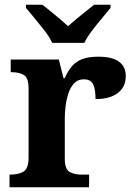

<svg xmlns="http://www.w3.org/2000/svg" viewBox="-20 -786 563 806"><path d="M20 0V-53H23Q57 -53 78.5 -65.5Q100 -78 100 -125V-415Q100 -459 80.5 -471Q61 -483 28 -483H25V-536H227L246.5 -458H251.6Q265 -488 282 -508Q299 -528 325.5 -538Q352 -548 393 -548Q451.6 -548 479.8 -526.9Q508 -505.8 508 -467Q508 -421 474.5 -395.5Q441 -370 381 -370Q381 -411 371 -432Q361 -453 332 -453Q306 -453 290 -435Q274 -417 266 -390.5Q258 -364 255 -337Q252 -310 252 -293V-120Q252 -76 272 -64.5Q292 -53 322 -53H354V0ZM199 -606Q189 -629 168.5 -655.5Q148 -682 126.5 -708Q105 -734 89 -753V-766H158Q179 -750 211.5 -723Q244 -696 266 -676Q281 -690 301 -706.5Q321 -723 341 -739Q361 -755 375 -766H444V-753Q429 -734 407 -708Q385 -682 365 -655.5Q345 -629 334 -606Z"/></svg>

Font: Noto Naskh Arabic UI
Style: Regular
Weight: 400
Designer: Monotype Design Team, David Williams, Mohamad Dakak and Nizar Qandah
Foundry: Monotype Imaging Inc.
Version: Version 2.014